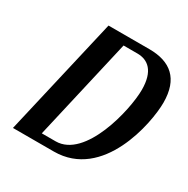

<svg xmlns="http://www.w3.org/2000/svg" viewBox="-159 -843 967 985"><g transform="rotate(30 324.5 -350.0)"><path d="M649 -498C649 -640 574 -700 449 -700H207L45 0H287C577 0 649 -377 649 -498ZM325 -650H407C470 -650 520 -611 520 -500C520 -380 443 -50 269 -50H187Z"/></g></svg>

Font: Pfennig
Style: BoldItalic
Weight: 700
Italic angle: -13°
Version: Version 20100423